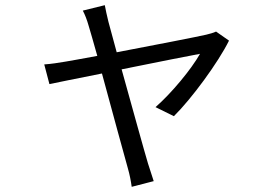

<svg xmlns="http://www.w3.org/2000/svg" viewBox="-20 -632 1040 742"><path d="M815 -510C805 -505 789 -501 777 -498C743 -490 573 -457 431 -430L399 -548C393 -573 388 -595 385 -612L300 -591C308 -576 316 -556 323 -531C329 -512 341 -469 356 -416C295 -405 248 -396 234 -394C204 -389 179 -385 151 -383L171 -307C198 -313 280 -329 374 -348C413 -205 461 -27 474 18C481 42 486 68 489 90L574 68C568 50 558 19 552 0C539 -43 490 -220 450 -364C588 -392 730 -420 753 -424C719 -364 643 -272 581 -218L652 -183C720 -250 823 -390 865 -475Z"/></svg>

Font: Source Han Sans CN Regular
Style: Regular
Weight: 400
Designer: Ryoko NISHIZUKA (kana & ideographs); Paul D. Hunt (Latin, Greek & Cyrillic); Wenlong ZHANG (bopomofo); Sandoll Communica
Foundry: Adobe Systems Incorporated
Version: Version 1.004;PS 1.004;hotconv 1.0.82;makeotf.lib2.5.63406